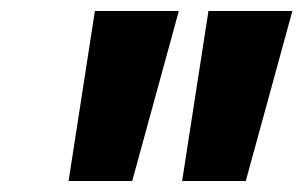

<svg xmlns="http://www.w3.org/2000/svg" viewBox="-20 -726 553 350"><path d="M105 -396 153 -706H306L221 -396ZM312 -396 360 -706H513L428 -396Z"/></svg>

Font: Red Hat Display Black
Style: Italic
Weight: 900
Italic angle: -12°
Designer: Pentagram / MCKL
Foundry: Pentagram / MCKL
Version: Version 1.003; Red Hat Display Black Italic